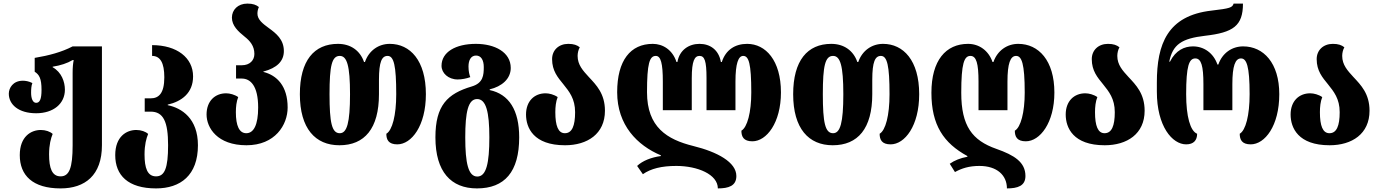

<svg xmlns="http://www.w3.org/2000/svg" viewBox="-20 -794 7672 1068"><path d="M317 254C453 254 547 181 547 14V-536H384C323 -504 251 -485 173 -472V-395C198 -379 211 -358 211 -294C211 -242 201 -222 181 -222C162 -222 153 -247 153 -278C153 -297 154 -317 160 -332C141 -342 122 -345 107 -345C52 -345 29 -304 29 -273C29 -212 84 -164 181 -164C277 -164 341 -217 341 -295C341 -338 323 -392 273 -420V-423C317 -430 354 -442 384 -460H390C386 -440 384 -419 384 -389V14C384 141 365 187 317 187C269 187 253 141 253 65C253 11 263 -25 273 -49C259 -62 234 -71 207 -71C153 -71 90 -35 90 69C90 181 161 254 317 254Z M848 254C984 254 1081 181 1081 14C1081 -135 991 -193 913 -209V-212C991 -230 1054 -277 1054 -369C1054 -473 964 -543 826 -543V-483C871 -483 894 -445 894 -364C894 -273 862 -247 818 -247H785V-173H818C889 -173 915 -117 915 14C915 141 896 187 848 187C800 187 784 141 784 65C784 11 794 -25 804 -49C790 -62 765 -71 738 -71C684 -71 621 -35 621 69C621 181 692 254 848 254Z M1351 14C1510 14 1580 -99 1580 -196C1580 -315 1521 -375 1445 -394V-396C1521 -416 1559 -454 1559 -510C1559 -575 1515 -609 1475 -638C1442 -662 1412 -685 1412 -718C1412 -730 1414 -741 1420 -755C1405 -767 1387 -774 1356 -774C1303 -774 1270 -739 1270 -696C1270 -651 1305 -619 1341 -590C1370 -567 1395 -539 1395 -494C1395 -459 1370 -431 1325 -431H1293V-357H1325C1373 -357 1416 -317 1416 -196C1416 -99 1391 -53 1350 -53C1311 -53 1292 -94 1292 -170C1292 -199 1295 -229 1305 -254C1285 -268 1258 -275 1238 -275C1176 -275 1129 -232 1129 -157C1129 -83 1189 14 1351 14Z M1868 14C2008 14 2088 -79 2088 -270V-350C2088 -451 2104 -483 2136 -483C2171 -483 2184 -429 2184 -270C2184 -152 2162 -69 2129 -50C2129 -17 2141 9 2190 9C2269 9 2349 -94 2349 -270C2349 -458 2261 -550 2148 -550C2086 -550 2032 -513 2010 -449H2005C1983 -513 1930 -550 1860 -550C1727 -550 1648 -457 1648 -270C1648 -79 1734 14 1868 14ZM1870 -53C1826 -53 1813 -111 1813 -270C1813 -429 1826 -483 1870 -483C1910 -483 1927 -429 1927 -270C1927 -111 1910 -53 1870 -53Z M2633 254C2787 254 2868 162 2868 -30C2868 -182 2811 -270 2704 -293V-297C2771 -313 2821 -355 2821 -416C2821 -504 2732 -550 2627 -550C2514 -550 2436 -504 2436 -428C2436 -388 2473 -352 2526 -352C2548 -352 2575 -357 2596 -365C2591 -377 2586 -397 2586 -424C2586 -460 2600 -485 2628 -485C2656 -485 2671 -460 2671 -421C2671 -376 2668 -332 2604 -313C2469 -273 2402 -208 2402 -30C2402 162 2489 254 2633 254ZM2635 188C2585 188 2568 114 2568 -30C2568 -171 2584 -243 2634 -243C2684 -243 2702 -171 2702 -30C2702 114 2685 188 2635 188Z M3123 14C3247 14 3345 -49 3345 -178C3345 -273 3297 -321 3255 -366C3223 -401 3193 -433 3193 -483C3193 -499 3197 -517 3205 -531C3190 -543 3172 -550 3141 -550C3088 -550 3051 -515 3051 -465C3051 -400 3083 -363 3114 -325C3146 -285 3179 -245 3179 -170C3179 -94 3162 -53 3122 -53C3085 -53 3069 -94 3069 -170C3069 -199 3072 -229 3082 -254C3062 -268 3035 -275 3015 -275C2953 -275 2906 -232 2906 -157C2906 -83 2948 14 3123 14Z M4136 -550C4069 -550 4017 -517 3995 -449H3990C3978 -517 3930 -550 3871 -550C3813 -550 3760 -517 3748 -449H3743C3721 -517 3667 -550 3611 -550C3487 -550 3413 -458 3413 -281C3413 -98 3525 15 3656 70V74C3604 81 3554 100 3524 129L3556 175C3600 144 3660 129 3742 129C3860 129 3973 176 3973 254C4033 254 4076 240 4076 185C4076 108 3970 51 3836 18C3691 -18 3579 -86 3579 -281C3579 -441 3593 -483 3628 -483C3656 -483 3667 -441 3667 -340V-181H3828V-360C3828 -456 3844 -483 3871 -483C3899 -483 3910 -456 3910 -360V-181H4071V-340C4071 -441 4087 -483 4114 -483C4145 -483 4159 -441 4159 -280C4159 -169 4137 -86 4104 -67C4104 -34 4116 -8 4165 -8C4244 -8 4324 -111 4324 -280C4324 -458 4239 -550 4136 -550Z M4612 14C4752 14 4832 -79 4832 -270V-350C4832 -451 4848 -483 4880 -483C4915 -483 4928 -429 4928 -270C4928 -152 4906 -69 4873 -50C4873 -17 4885 9 4934 9C5013 9 5093 -94 5093 -270C5093 -458 5005 -550 4892 -550C4830 -550 4776 -513 4754 -449H4749C4727 -513 4674 -550 4604 -550C4471 -550 4392 -457 4392 -270C4392 -79 4478 14 4612 14ZM4614 -53C4570 -53 4557 -111 4557 -270C4557 -429 4570 -483 4614 -483C4654 -483 4671 -429 4671 -270C4671 -111 4654 -53 4614 -53Z M5581 254C5641 254 5684 240 5684 185C5684 108 5622 69 5522 34C5388 -13 5327 -93 5327 -278C5327 -441 5343 -483 5378 -483C5411 -483 5423 -441 5423 -340V-181H5584V-340C5584 -441 5600 -483 5632 -483C5663 -483 5680 -441 5680 -279C5680 -169 5658 -86 5625 -67C5625 -34 5637 -8 5686 -8C5765 -8 5845 -111 5845 -279C5845 -458 5757 -550 5644 -550C5582 -550 5528 -513 5506 -449H5501C5479 -513 5426 -550 5365 -550C5241 -550 5161 -458 5161 -278C5161 -98 5229 2 5361 74V78C5322 85 5288 99 5263 117L5292 163C5330 142 5371 129 5428 129C5526 129 5581 181 5581 254Z M6125 14C6249 14 6347 -49 6347 -178C6347 -273 6299 -321 6257 -366C6225 -401 6195 -433 6195 -483C6195 -499 6199 -517 6207 -531C6192 -543 6174 -550 6143 -550C6090 -550 6053 -515 6053 -465C6053 -400 6085 -363 6116 -325C6148 -285 6181 -245 6181 -170C6181 -94 6164 -53 6124 -53C6087 -53 6071 -94 6071 -170C6071 -199 6074 -229 6084 -254C6064 -268 6037 -275 6017 -275C5955 -275 5908 -232 5908 -157C5908 -83 5950 14 6125 14Z M6578 9C6620 9 6639 -14 6639 -50C6601 -65 6578 -146 6578 -270C6578 -427 6594 -469 6629 -469C6662 -469 6674 -427 6674 -326V-181H6835V-326C6835 -427 6851 -469 6883 -469C6914 -469 6931 -427 6931 -270C6931 -152 6909 -69 6876 -50C6876 -17 6888 9 6937 9C7016 9 7096 -94 7096 -270C7096 -444 7008 -536 6895 -536C6833 -536 6779 -499 6757 -435H6752C6730 -499 6677 -536 6616 -536C6569 -536 6520 -515 6488 -451H6484C6503 -547 6554 -580 6683 -595C6840 -613 6894 -650 6894 -774H6842C6835 -752 6823 -747 6719 -735C6474 -707 6415 -549 6415 -335V-284C6415 -91 6501 9 6578 9Z M7376 14C7500 14 7598 -49 7598 -178C7598 -273 7550 -321 7508 -366C7476 -401 7446 -433 7446 -483C7446 -499 7450 -517 7458 -531C7443 -543 7425 -550 7394 -550C7341 -550 7304 -515 7304 -465C7304 -400 7336 -363 7367 -325C7399 -285 7432 -245 7432 -170C7432 -94 7415 -53 7375 -53C7338 -53 7322 -94 7322 -170C7322 -199 7325 -229 7335 -254C7315 -268 7288 -275 7268 -275C7206 -275 7159 -232 7159 -157C7159 -83 7201 14 7376 14Z"/></svg>

Font: Noto Serif Georgian ExtraCondensed Black
Style: Regular
Weight: 900
Width: 2
Designer: Monotype Design Team, Akaki Razmadze
Foundry: Google LLC
Version: Version 2.003